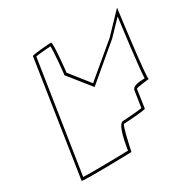

<svg xmlns="http://www.w3.org/2000/svg" viewBox="-158 -852 971 987"><g transform="rotate(-30 327.5 -359.0)"><path d="M52 -14C51 -6 348 -14 348 -14C348 -14 378 -159 388 -159C399 -159 518 -166 519 -173L535 -281C536 -288 623 -295 613 -295C602 -295 655 -694 655 -694L544 -578L354 -419L263 -534C264 -542 282 -708 271 -708C261 -708 157 -701 156 -694ZM69 -27 170 -684C193 -688 239 -692 259 -693C261 -656 249 -539 248 -534L247 -528L351 -398L553 -568L635 -653C623 -564 598 -364 596 -308C585 -307 524 -310 520 -281L505 -184C474 -179 398 -174 391 -174C357 -174 340 -50 336 -29C286 -28 117 -24 69 -27Z"/></g></svg>

Font: Ampere
Style: OuLnIta
Weight: 400
Version: Version 1